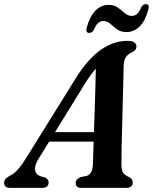

<svg xmlns="http://www.w3.org/2000/svg" viewBox="-55 -908 739 928"><path d="M131 -140Q110.5 -106 114.8 -84.5Q119 -63 141.5 -56L163 -50Q180 -41.5 180 -27Q180 0 148.5 0H-5.5Q-35 0 -35 -24Q-35 -34.5 -28.8 -42.5Q-22.5 -50.5 -5 -60Q13 -67.5 33 -90.8Q53 -114 74 -148.5L313.5 -533.5Q371 -624.5 432.8 -667.5Q494.5 -710.5 560 -710.5Q584.5 -710.5 594.5 -702.8Q604.5 -695 604.5 -683.5Q604.5 -666.5 587 -657Q566.5 -649.5 554.8 -633.5Q543 -617.5 542.5 -586Q542 -559.5 540.8 -510.2Q539.5 -461 538 -401.8Q536.5 -342.5 535 -284.2Q533.5 -226 532.5 -180.2Q531.5 -134.5 532 -113.5Q532 -87.5 539 -74.8Q546 -62 572 -50.5Q586.5 -41.5 586.5 -26.5Q586.5 0 555 0H336.5Q323 0 317 -6.8Q311 -13.5 311 -23.5Q311 -42 334.5 -52L364.5 -58Q392.5 -67.5 394 -112.5Q394.5 -130.5 395.5 -159.2Q396.5 -188 397.5 -223.5H182.5ZM356 -504.5 211 -269.5H399Q401 -321.5 402.8 -377.8Q404.5 -434 406 -485.8Q407.5 -537.5 408 -576.5Q398 -565 385 -547.5Q372 -530 356 -504.5ZM556.5 -753Q529 -753 511 -766.2Q493 -779.5 478 -793Q463 -806.5 445 -806.5Q415.5 -806.5 399.5 -765Q391 -749 376 -749Q357.5 -749 364.5 -775.5Q379 -829 406.5 -856.8Q434 -884.5 469.5 -884.5Q497 -884.5 515.2 -871Q533.5 -857.5 548.5 -844.2Q563.5 -831 582 -831Q611.5 -831 627 -872Q635.5 -888 650.5 -888Q669 -888 662 -861.5Q647.5 -807.5 619.8 -780.2Q592 -753 556.5 -753Z"/></svg>

Font: Fraunces 72pt Soft SemiBold
Style: Italic
Weight: 600
Italic angle: -16°
Version: Version 1.000;[b76b70a41]